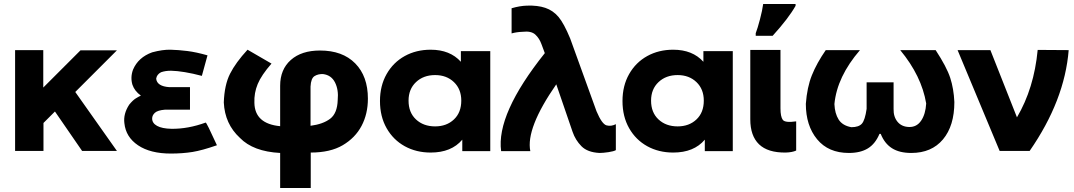

<svg xmlns="http://www.w3.org/2000/svg" viewBox="-20 -750 5337 954"><path d="M253 -196 196 -139V0H55V-501H195V-315L380 -500H561L354 -293L561 0H388Z M780 -391Q759 -380 756 -359Q758 -340 774.5 -329.5Q791 -319 821 -317H924V-205H799Q763 -202 749.5 -189.5Q736 -177 736 -161Q736 -138 760.5 -124.5Q785 -111 832 -110Q914 -109 1002 -141Q1006 -142 1058 -28H1056Q1055 -27 1054 -27Q985 -3 937 5Q887 13 829 13Q727 13 666 -28Q605 -69 598 -138Q592 -184 622 -230Q640 -252 654.5 -261Q669 -270 680 -275Q649 -297 638 -329Q627 -366 641 -404Q667 -465 736 -490Q788 -504 827.5 -503Q867 -502 911 -496.5Q955 -491 1011 -475L983 -373Q938 -385 898.5 -391.5Q859 -398 831 -398.5Q803 -399 780 -391Z M1658 -253Q1663 -304 1644.5 -340.5Q1626 -377 1585 -382Q1561 -383 1543 -372Q1525 -361 1523 -320V-125Q1585 -133 1620.5 -160Q1656 -187 1658 -253ZM1372 184V10Q1238 3 1172 -65Q1097 -134 1092 -241Q1095 -328 1123 -383.5Q1151 -439 1210 -503L1329 -434Q1279 -377 1260.5 -332.5Q1242 -288 1244 -239Q1246 -135 1372 -123V-324Q1372 -405 1425 -452Q1478 -499 1570 -499Q1682 -499 1745 -435Q1808 -371 1808 -260Q1808 -184 1776.5 -124.5Q1745 -65 1683 -28.5Q1621 8 1524 8V184Z M2416 -496V1H2277V-56Q2223 8 2120 8Q2048 8 1991 -23.5Q1934 -55 1901 -113Q1868 -171 1868 -248Q1868 -324 1901 -382Q1934 -440 1991 -471.5Q2048 -503 2120 -503Q2216 -503 2270 -443V-496ZM2272 -250Q2272 -307 2235.5 -342Q2199 -377 2142 -377Q2084 -377 2047 -342Q2010 -307 2010 -250Q2010 -191 2047 -156.5Q2084 -122 2142 -122Q2199 -122 2235.5 -156.5Q2272 -191 2272 -250Z M2470 1Q2445 -183 2687 -486L2671 -529Q2660 -560 2639.5 -578.5Q2619 -597 2577 -592Q2547 -591 2522 -584V-709Q2563 -721 2598 -722Q2651 -724 2689.5 -711Q2728 -698 2755 -666Q2782 -634 2813 -559L2944 -197Q2971 -133 2994 -127Q3017 -121 3040 -133V-4Q3030 2 3003.5 6Q2977 10 2959 10Q2899 7 2869 -23.5Q2839 -54 2825 -95L2744 -331Q2592 -112 2615 1Z M3621 -496V1H3482V-56Q3428 8 3325 8Q3253 8 3196 -23.5Q3139 -55 3106 -113Q3073 -171 3073 -248Q3073 -324 3106 -382Q3139 -440 3196 -471.5Q3253 -503 3325 -503Q3421 -503 3475 -443V-496ZM3477 -250Q3477 -307 3440.5 -342Q3404 -377 3347 -377Q3289 -377 3252 -342Q3215 -307 3215 -250Q3215 -191 3252 -156.5Q3289 -122 3347 -122Q3404 -122 3440.5 -156.5Q3477 -191 3477 -250Z M3735 -585Q3744 -608 3756 -653.5Q3768 -699 3772 -730H3933V-721Q3898 -659 3819 -572H3735ZM3858 -502V-212Q3858 -170 3869.5 -154.5Q3881 -139 3936 -147V-2Q3917 7 3884 8Q3795 9 3751.5 -33Q3708 -75 3708 -157V-502Z M4508 10Q4449 10 4412 -13.5Q4375 -37 4356 -85H4350Q4329 -35 4292 -12.5Q4255 10 4198 10Q4096 10 4040 -58Q3984 -126 3984 -234Q3990 -316 4014 -376Q4038 -436 4083 -501H4253Q4139 -369 4126 -233Q4128 -186 4147 -156Q4166 -126 4210 -118Q4247 -118 4262.5 -135.5Q4278 -153 4286 -209V-341H4420V-209Q4419 -170 4439.5 -145Q4460 -120 4497 -119Q4535 -118 4557 -150.5Q4579 -183 4582 -236Q4559 -373 4453 -501H4629Q4684 -417 4701.5 -363Q4719 -309 4722 -243Q4722 -125 4665.5 -57.5Q4609 10 4508 10Z M5290 -501Q5270 -251 5096 0H4947L4738 -501H4901L5033 -167Q5118 -311 5136 -502Z"/></svg>

Font: Montserrat GRBold
Style: Regular
Weight: 700
Designer: Julieta Ulanovsky
Foundry: Julieta Ulanovsky
Version: Version 1.00 May 29, 2023, initial release